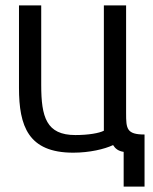

<svg xmlns="http://www.w3.org/2000/svg" viewBox="-20 -551 563 708"><path d="M445 -531H363V-69C346 -60 306 -53 258 -53C151 -53 132 -119 132 -238V-531H50V-227C50 -86 84 12 250 12C310 12 365 -1 397 -16C405 -3 416 6 436 9V137H513V-55C446.8 -55 445 -76.5 445 -133.8C445 -137.1 445 -140.5 445 -144Z"/></svg>

Font: Repo
Style: Regular
Weight: 400
Designer: Stefan Peev
Foundry: Context Ltd
Version: Version 0.000